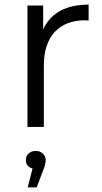

<svg xmlns="http://www.w3.org/2000/svg" viewBox="-20 -550 441 832"><path d="M99 -526V0H170V-268C170 -391 236 -462 347 -462L364 -461V-530C267 -530 200 -494 167 -423V-526ZM92 143C92 162 102 176 121 180L100 262H139L167 188C174 171 178 156 178 143C178 122 160 104 135 104C110 104 92 120 92 143Z"/></svg>

Font: Malon Grotesk
Style: Regular
Weight: 400
Designer: Julieta Ulanovsky
Foundry: Julieta Ulanovsky
Version: Version 7.200